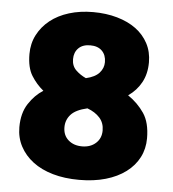

<svg xmlns="http://www.w3.org/2000/svg" viewBox="-49 -669 657 731"><g transform="rotate(5 280.0 -303.5)"><path d="M50 -444Q50 -484 67 -517Q84 -550 114 -574Q144 -598 186 -611Q228 -624 278 -624Q328 -624 370 -612Q412 -600 442 -578Q472 -556 489 -524Q506 -492 506 -452Q506 -408 488 -375Q470 -342 438 -320Q476 -294 500 -258.5Q524 -223 524 -163Q524 -123 507 -90Q490 -57 458 -33Q426 -9 381 4Q336 17 280 17Q224 17 179 4Q134 -9 102.5 -33Q71 -57 53.5 -90Q36 -123 36 -163Q36 -217 59.5 -253Q83 -289 115 -309Q88 -331 69 -361.5Q50 -392 50 -444ZM207 -178Q207 -147 227.5 -129Q248 -111 280 -111Q312 -111 332.5 -129.5Q353 -148 353 -178Q353 -207 335.5 -226.5Q318 -246 288 -257Q244 -247 225.5 -226.5Q207 -206 207 -178ZM339 -438Q339 -465 323 -481Q307 -497 278 -497Q249 -497 233 -481Q217 -465 217 -439Q217 -413 233.5 -397Q250 -381 272 -371Q307 -379 323 -397Q339 -415 339 -438Z"/></g></svg>

Font: Baloo Bhai
Style: Regular
Weight: 400
Designer: Supriya Tembe, Noopur Datye and Ek Type
Foundry: Ek Type
Version: Version 1.443;PS 1.000;hotconv 16.6.51;makeotf.lib2.5.65220;